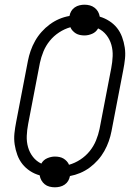

<svg xmlns="http://www.w3.org/2000/svg" viewBox="-20 -744 590 818"><path d="M214 54Q202 54 190.5 51Q179 48 170.5 41Q162 34 156.5 24.5Q151 15 149 3Q127 -3 108 -15.5Q89 -28 75.5 -45Q62 -62 54 -83.5Q46 -105 42.5 -128.5Q39 -152 41.5 -176Q44 -200 49 -225L99 -485Q103 -506 110.5 -527.5Q118 -549 129.5 -569.5Q141 -590 157 -608Q173 -626 192 -640Q211 -654 232 -663Q253 -672 276 -676Q278 -687 283.5 -696.5Q289 -706 298.5 -712.5Q308 -719 319 -721.5Q330 -724 340 -724Q352 -724 363 -721Q374 -718 383 -711Q392 -704 397.5 -694.5Q403 -685 405 -673Q426 -667 445.5 -654.5Q465 -642 478.5 -625Q492 -608 500 -586.5Q508 -565 511.5 -541.5Q515 -518 512.5 -494Q510 -470 505 -445L455 -185Q451 -164 443.5 -142.5Q436 -121 424.5 -100.5Q413 -80 397 -62Q381 -44 362 -30Q343 -16 321.5 -7Q300 2 278 6Q276 17 270.5 26.5Q265 36 255.5 42.5Q246 49 235 51.5Q224 54 214 54ZM274 -42Q299 -49 322 -64Q345 -79 362 -100Q379 -121 389 -145.5Q399 -170 404 -194L454 -454Q459 -480 460 -505Q461 -530 454.5 -553Q448 -576 433.5 -594.5Q419 -613 398 -623Q389 -607 372.5 -600Q356 -593 340 -593Q330 -593 320.5 -595Q311 -597 303.5 -601.5Q296 -606 289.5 -613Q283 -620 280 -628Q255 -621 232 -606Q209 -591 192 -570Q175 -549 165 -524.5Q155 -500 150 -476L100 -216Q95 -190 94 -165Q93 -140 99.5 -117Q106 -94 120.5 -75.5Q135 -57 156 -47Q165 -63 181.5 -70Q198 -77 214 -77Q224 -77 233.5 -75Q243 -73 250.5 -68.5Q258 -64 264.5 -57Q271 -50 274 -42Z"/></svg>

Font: Lode Dark Term
Style: Italic
Weight: 400
Italic angle: -11°
Monospace: yes
Designer: Belleve Invis
Foundry: Belleve Invis
Version: Version 29.2.0